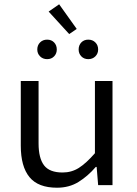

<svg xmlns="http://www.w3.org/2000/svg" viewBox="-20 -864 640 896"><path d="M246 12Q158 12 117.5 -37.5Q77 -87 77 -184V-486H160V-195Q160 -126 185.5 -92.5Q211 -59 272 -59Q314 -59 348 -80.5Q382 -102 423 -149V-486H505V0H438L431 -85H427Q390 -42 346.5 -15Q303 12 246 12ZM200 -588Q180 -588 167 -601Q154 -614 154 -633Q154 -653 167 -666Q180 -679 200 -679Q220 -679 232.5 -666Q245 -653 245 -633Q245 -614 232.5 -601Q220 -588 200 -588ZM392 -588Q372 -588 359.5 -601Q347 -614 347 -633Q347 -653 359.5 -666Q372 -679 392 -679Q412 -679 425 -666Q438 -653 438 -633Q438 -614 425 -601Q412 -588 392 -588ZM303 -705 207 -810 256 -844 338 -729Z"/></svg>

Font: Source Code Pro
Style: Regular
Weight: 400
Monospace: yes
Designer: Paul D. Hunt, Teo Tuominen
Foundry: Adobe Systems Incorporated
Version: Version 2.030;PS 1.000;hotconv 16.6.51;makeotf.lib2.5.65220